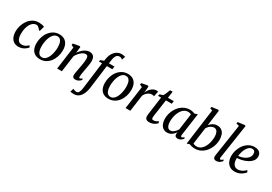

<svg xmlns="http://www.w3.org/2000/svg" viewBox="42 -2030 4943 3494"><g transform="rotate(30 2513.5 -283.5)"><path d="M209.5 10Q125.5 10 78.2 -48Q31 -106 30.5 -209Q30 -268 48.8 -329.8Q67.5 -391.5 104.5 -444Q141.5 -496.5 196.2 -528.5Q251 -560.5 323 -560.5Q350.5 -560.5 382.5 -554.8Q414.5 -549 436.5 -538.5L408 -435L389 -439.5Q377 -456.5 362.2 -471Q347.5 -485.5 332.2 -494Q317 -502.5 302 -502.5Q266.5 -502.5 236.2 -481.8Q206 -461 183.8 -422.8Q161.5 -384.5 149 -332.2Q136.5 -280 137 -217Q137.5 -163 149.8 -126.8Q162 -90.5 185.2 -72.2Q208.5 -54 242.5 -54Q272 -54 295.5 -62Q319 -70 339 -84Q359 -98 378.5 -116L397.5 -80.5Q384 -63.5 358.2 -42Q332.5 -20.5 295.2 -5.2Q258 10 209.5 10Z M751 -561Q815.5 -561 859.8 -534.5Q904 -508 927 -457.8Q950 -407.5 950 -336Q950 -269 930.2 -206.8Q910.5 -144.5 873.2 -95.2Q836 -46 783.5 -17.5Q731 11 666 11Q602.5 11 558 -15Q513.5 -41 490.5 -90.5Q467.5 -140 467 -210.5Q467 -278.5 486.8 -341.5Q506.5 -404.5 543.8 -453.8Q581 -503 633.5 -532Q686 -561 751 -561ZM737.5 -512Q704 -512 678 -493.8Q652 -475.5 632.5 -444.5Q613 -413.5 600.2 -374.5Q587.5 -335.5 581.5 -293.5Q575.5 -251.5 575.5 -212.5Q575.5 -153 588 -114.2Q600.5 -75.5 624.2 -56.2Q648 -37 681.5 -37Q714 -37 739.8 -55.5Q765.5 -74 784.8 -105Q804 -136 816.5 -174.8Q829 -213.5 835.5 -255.2Q842 -297 841.5 -336Q841.5 -394 830 -433Q818.5 -472 795.5 -492Q772.5 -512 737.5 -512Z M1179.5 -420.5Q1198.5 -449 1222 -474.5Q1245.5 -500 1272.2 -519.2Q1299 -538.5 1327.8 -549.5Q1356.5 -560.5 1387 -560.5Q1439.5 -560.5 1470.2 -529.2Q1501 -498 1501 -421.5Q1501 -400.5 1496.8 -369.8Q1492.5 -339 1486.8 -306Q1481 -273 1476 -245Q1471.5 -219 1466 -189.5Q1460.5 -160 1456.5 -132Q1452.5 -104 1452 -82.5Q1451.5 -65.5 1455.2 -58Q1459 -50.5 1466 -50.5Q1475.5 -50.5 1486.8 -56.2Q1498 -62 1513 -76L1525 -51Q1520.5 -43.5 1504.8 -28.8Q1489 -14 1464.8 -2Q1440.5 10 1409.5 10Q1386.5 10 1372.2 2.5Q1358 -5 1351.5 -19.2Q1345 -33.5 1345.5 -54Q1346 -68.5 1348.5 -88.2Q1351 -108 1355.2 -130.8Q1359.5 -153.5 1363.8 -177Q1368 -200.5 1372 -222Q1376 -244 1380.5 -268.2Q1385 -292.5 1388.8 -317.8Q1392.5 -343 1395 -367Q1397.5 -391 1397.5 -411.5Q1397 -441.5 1391.5 -458.2Q1386 -475 1373.5 -482Q1361 -489 1340.5 -489Q1320.5 -489 1297.2 -477.5Q1274 -466 1251 -445.8Q1228 -425.5 1207 -399.5Q1186 -373.5 1170.5 -344.5L1123 0H1024L1089 -479L1037.5 -502.5L1044 -537L1173.5 -560L1194 -549.5Z M1702.5 -601.5Q1709.5 -647 1727.8 -685.8Q1746 -724.5 1773.2 -753.5Q1800.5 -782.5 1835 -798.8Q1869.5 -815 1908.5 -815Q1929 -815 1949.8 -812.5Q1970.5 -810 1989 -802.5L1964.5 -730.5Q1955.5 -739.5 1938.5 -748.8Q1921.5 -758 1896.5 -757Q1869 -757 1850 -740.5Q1831 -724 1819.2 -693.8Q1807.5 -663.5 1802 -621.5L1793 -553H1909.5L1901 -491H1785L1722 -3.5Q1715 51.5 1699 97.8Q1683 144 1658.5 178.2Q1634 212.5 1600.5 231.8Q1567 251 1524.5 251.5Q1500 252 1477.2 249.2Q1454.5 246.5 1442.5 243L1464.5 171Q1468 173.5 1481.2 179Q1494.5 184.5 1511 188.8Q1527.5 193 1539.5 193Q1561 193 1575.5 177.5Q1590 162 1599.2 132Q1608.5 102 1614 60L1684.5 -491H1618L1625 -524L1694.5 -551Z M2190 -561Q2254.5 -561 2298.8 -534.5Q2343 -508 2366 -457.8Q2389 -407.5 2389 -336Q2389 -269 2369.2 -206.8Q2349.5 -144.5 2312.2 -95.2Q2275 -46 2222.5 -17.5Q2170 11 2105 11Q2041.5 11 1997 -15Q1952.5 -41 1929.5 -90.5Q1906.5 -140 1906 -210.5Q1906 -278.5 1925.8 -341.5Q1945.5 -404.5 1982.8 -453.8Q2020 -503 2072.5 -532Q2125 -561 2190 -561ZM2176.5 -512Q2143 -512 2117 -493.8Q2091 -475.5 2071.5 -444.5Q2052 -413.5 2039.2 -374.5Q2026.5 -335.5 2020.5 -293.5Q2014.5 -251.5 2014.5 -212.5Q2014.5 -153 2027 -114.2Q2039.5 -75.5 2063.2 -56.2Q2087 -37 2120.5 -37Q2153 -37 2178.8 -55.5Q2204.5 -74 2223.8 -105Q2243 -136 2255.5 -174.8Q2268 -213.5 2274.5 -255.2Q2281 -297 2280.5 -336Q2280.5 -394 2269 -433Q2257.5 -472 2234.5 -492Q2211.5 -512 2176.5 -512Z M2462 0 2528.5 -478 2476 -502 2482.5 -536 2607 -559 2627 -547 2620 -459 2613 -408Q2622 -433 2639 -459.5Q2656 -486 2679 -508.8Q2702 -531.5 2730.5 -545.5Q2759 -559.5 2791.5 -559.5Q2801.5 -559.5 2811 -557.8Q2820.5 -556 2825 -552.5L2802.5 -443.5Q2797.5 -447.5 2785 -450.8Q2772.5 -454 2755 -454Q2734.5 -454 2713.8 -446.2Q2693 -438.5 2673.2 -424.2Q2653.5 -410 2637.2 -390Q2621 -370 2609.5 -345L2561.5 0Z M2983.5 -175.5Q2980.5 -157 2978.8 -143.2Q2977 -129.5 2976.2 -117.8Q2975.5 -106 2975.5 -92.5Q2975.5 -76.5 2983.8 -68Q2992 -59.5 3007.5 -59.5Q3042 -59.5 3067.2 -71.8Q3092.5 -84 3108.5 -98L3120 -60Q3107 -45 3083.8 -28.8Q3060.5 -12.5 3028.5 -1.2Q2996.5 10 2957 10Q2919.5 10 2895.8 -9Q2872 -28 2872 -72Q2872 -77.5 2872.5 -85.2Q2873 -93 2874 -103.5Q2875 -114 2876.8 -127.8Q2878.5 -141.5 2881 -159L2926.5 -488H2863.5L2871.5 -525L2937.5 -546.5Q2948 -558.5 2959.8 -583.2Q2971.5 -608 2982.2 -636.2Q2993 -664.5 3000.5 -685.5H3055.5L3036 -547.5H3159L3150.5 -488H3028Z M3592 -90.5Q3589 -67.5 3595.5 -59Q3602 -50.5 3611 -50.5Q3620 -50.5 3630.8 -57Q3641.5 -63.5 3656 -77L3669.5 -52.5Q3664.5 -45 3649.2 -30Q3634 -15 3610.5 -2.5Q3587 10 3558 10Q3529 10 3511.8 -5.8Q3494.5 -21.5 3495.5 -55.5L3500 -90Q3483.5 -66 3460.5 -42.8Q3437.5 -19.5 3407.2 -4.8Q3377 10 3339 10Q3285.5 10 3249.8 -16.5Q3214 -43 3196 -89.2Q3178 -135.5 3178 -194.5Q3178 -244 3191.5 -295.8Q3205 -347.5 3231.5 -394.8Q3258 -442 3296.8 -479.5Q3335.5 -517 3386.5 -538.8Q3437.5 -560.5 3499.5 -560.5Q3523.5 -560.5 3551 -554.5Q3578.5 -548.5 3599.5 -539.5L3658 -559ZM3549 -492Q3536.5 -501.5 3520.8 -506.2Q3505 -511 3487 -511Q3446.5 -511 3414 -492.5Q3381.5 -474 3357.2 -442.2Q3333 -410.5 3316.5 -370Q3300 -329.5 3292 -285.2Q3284 -241 3284 -198Q3284 -149.5 3294.5 -117Q3305 -84.5 3323.8 -68.2Q3342.5 -52 3367.5 -52Q3390 -52 3410.2 -61Q3430.5 -70 3447.5 -85Q3464.5 -100 3478.2 -117.2Q3492 -134.5 3502 -151.5Z M3912 -475Q3927.5 -497.5 3951.2 -517Q3975 -536.5 4004.8 -548.8Q4034.5 -561 4068.5 -561Q4124 -561 4160.5 -535Q4197 -509 4215 -462.5Q4233 -416 4233 -353Q4233 -302.5 4219.2 -251Q4205.5 -199.5 4179.2 -152.8Q4153 -106 4114.8 -69.2Q4076.5 -32.5 4027 -11.2Q3977.5 10 3917.5 10Q3887 10 3854.2 2.5Q3821.5 -5 3800 -14L3747.5 5L3849 -749L3799 -767L3806.5 -799.5L3936 -817L3956.5 -805ZM3855.5 -61Q3869 -50 3888 -45Q3907 -40 3928 -40Q3969 -40 4001.2 -59.2Q4033.5 -78.5 4057.2 -110.8Q4081 -143 4096.8 -183.8Q4112.5 -224.5 4120.2 -268Q4128 -311.5 4128 -352Q4128 -419 4105.2 -458.8Q4082.5 -498.5 4038.5 -498.5Q4009 -498.5 3982 -484Q3955 -469.5 3934.2 -447.8Q3913.5 -426 3902 -404.5Z M4408.5 -85Q4406 -68.5 4410.8 -59.5Q4415.5 -50.5 4424 -50.5Q4433.5 -50.5 4445 -56.8Q4456.5 -63 4474.5 -80.5L4487 -56.5Q4481 -47.5 4465.8 -31.8Q4450.5 -16 4426.5 -3Q4402.5 10 4369 10Q4351.5 10 4337.2 4Q4323 -2 4314.8 -15.8Q4306.5 -29.5 4307 -52Q4307 -56 4307.5 -62.8Q4308 -69.5 4309 -76.8Q4310 -84 4310.5 -89L4410.5 -749.5L4348.5 -766.5L4356.5 -799L4496.5 -817.5L4516 -805.5Z M4966 -94.5Q4951.5 -74 4922 -49.5Q4892.5 -25 4850.8 -7.2Q4809 10.5 4758.5 10.5Q4705.5 10.5 4667.8 -8Q4630 -26.5 4606.8 -58Q4583.5 -89.5 4572.8 -128.8Q4562 -168 4562.5 -209.5Q4563.5 -280.5 4585.8 -344Q4608 -407.5 4647.5 -456.5Q4687 -505.5 4739.8 -533.5Q4792.5 -561.5 4854.5 -561.5Q4902.5 -561.5 4933.5 -546Q4964.5 -530.5 4979.8 -503.5Q4995 -476.5 4995.5 -442.5Q4995.5 -396.5 4973.2 -361.5Q4951 -326.5 4914 -301.2Q4877 -276 4833.5 -259.5Q4790 -243 4747 -235Q4704 -227 4670.5 -226Q4668.5 -194 4673.5 -163Q4678.5 -132 4691.8 -106.8Q4705 -81.5 4727.5 -66.8Q4750 -52 4782.5 -52Q4813 -52 4841.5 -61.5Q4870 -71 4896.2 -88.8Q4922.5 -106.5 4945 -130.5ZM4832.5 -512Q4796.5 -512 4768.2 -489.5Q4740 -467 4719.8 -430.8Q4699.5 -394.5 4687.5 -352.2Q4675.5 -310 4672 -270.5Q4701 -272 4732.5 -280Q4764 -288 4793.2 -302.2Q4822.5 -316.5 4846 -336.5Q4869.5 -356.5 4883 -382Q4896.5 -407.5 4896 -437.5Q4896 -474.5 4879.2 -493.2Q4862.5 -512 4832.5 -512Z"/></g></svg>

Font: Merriweather 36pt
Style: Italic
Weight: 400
Italic angle: -7.8°
Version: Version 2.101